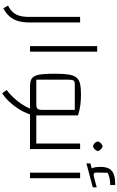

<svg xmlns="http://www.w3.org/2000/svg" viewBox="330 -1170 1100 1801"><g transform="rotate(90 880.5 -269.0)"><path d="M57 250 32 206Q70 187 93.5 161Q117 135 127.5 98Q138 61 138 10V-470H190V10Q190 69 176 114Q162 159 133 192.5Q104 226 57 250Z M412 0V-630H464V0Z M1046 0V-59H1182V0ZM790 0Q752 0 729 -9.5Q706 -19 693 -44.5Q680 -70 675.5 -116.5Q671 -163 671 -237Q671 -313 678.5 -361Q686 -409 706 -434.5Q726 -460 764 -469Q802 -478 864 -478Q923 -478 967 -472Q1011 -466 1062 -450V-59L1043 0ZM854 261 824 219Q860 192 893.5 156.5Q927 121 953 82.5Q979 44 994.5 7.5Q1010 -29 1010 -59H1062Q1062 -23 1045 21.5Q1028 66 999 111Q970 156 932.5 195.5Q895 235 854 261ZM727 -59H961Q989 -59 999.5 -70.5Q1010 -82 1010 -113V-420H768Q743 -420 735 -408Q727 -396 727 -359ZM1182 0V-59Q1195 -59 1198.5 -51Q1202 -43 1202 -29Q1202 -16 1198.5 -8Q1195 0 1182 0Z M1182 0V-59H1358L1326 -26V-470H1378V0ZM1182 0Q1169 0 1165.5 -8Q1162 -16 1162 -29Q1162 -43 1165.5 -51Q1169 -59 1182 -59ZM1351 -592Q1343 -591 1332.5 -598.5Q1322 -606 1314.5 -616.5Q1307 -627 1307 -636Q1307 -644 1314.5 -654.5Q1322 -665 1332.5 -672.5Q1343 -680 1351 -681Q1360 -680 1370 -672.5Q1380 -665 1388 -654.5Q1396 -644 1396 -636Q1396 -628 1388 -617Q1380 -606 1369.5 -598.5Q1359 -591 1351 -592Z M1599 0V-470H1651V0ZM1512 -529V-566L1559 -579Q1552 -592 1548.5 -612Q1545 -632 1545 -662Q1545 -719 1566 -749Q1587 -779 1625.5 -789.5Q1664 -800 1715 -799V-752Q1686 -753 1653 -746.5Q1620 -740 1600 -727L1598 -623Q1598 -603 1609.5 -599Q1621 -595 1648 -602L1737 -626V-589Z"/></g></svg>

Font: Changa ExtraLight ExtraLight
Style: Regular
Weight: 250
Version: Version 3.002; ttfautohint (v1.8.2)